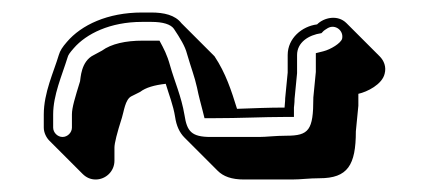

<svg xmlns="http://www.w3.org/2000/svg" viewBox="-20 -443 685 307"><path d="M440 -355V-327L436 -286C436 -279 435 -275 435 -271C410 -271 387 -270 359 -269C350 -298 341 -326 323 -353L270 -406C260 -419 242 -423 222 -423H207C152 -423 110 -403 87 -376C80 -368 76 -362 74 -355C66 -328 50 -295 50 -260V-239C50 -231 54 -223 59 -218L112 -165C118 -159 125 -156 133 -156C149 -156 163 -169 163 -186V-207C163 -214 167 -230 175 -255C178 -264 180 -284 190 -289L204 -296C213 -303 227 -307 245 -309C250 -292 257 -275 260 -256C262 -242 267 -231 275 -223L328 -170C337 -161 350 -156 370 -156H447C461 -156 474 -158 491 -158C536 -158 549 -179 549 -233L553 -274V-293C567 -296 591 -308 595 -325C598 -336 594 -346 587 -353L534 -406C520 -420 498 -415 487 -404C463 -401 440 -382 440 -355ZM455 -355C455 -375 473 -387 494 -390C498 -394 496 -393 504 -398C516 -405 530 -394 527 -381C525 -374 509 -364 497 -361L485 -358V-328L481 -287V-286C481 -235 474 -226 438 -226C420 -226 406 -224 394 -224H317C286 -224 279 -233 275 -259C270 -289 259 -313 252 -338C247 -356 242 -365 235 -378H208C181 -378 158 -373 143 -362L130 -355C109 -345 109 -317 108 -313C100 -287 95 -271 95 -260V-239C95 -231 88 -224 80 -224C72 -224 65 -231 65 -239V-260C65 -291 79 -322 88 -351C89 -355 91 -358 98 -366C118 -389 156 -408 207 -408H222C241 -408 253 -404 258 -397C268 -382 276 -369 279 -357C286 -333 291 -321 295 -303C298 -288 301 -278 304 -266L307 -254H319C366 -254 400 -256 435 -256H450V-271C450 -272 451 -278 451 -285L455 -326Z"/></svg>

Font: Squarish
Style: Shd
Weight: 400
Foundry: Cannot Into Space Fonts
Version: Version 0.272